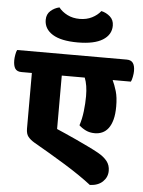

<svg xmlns="http://www.w3.org/2000/svg" viewBox="-107 -920 781 1049"><g transform="rotate(5 283.5 -396.0)"><path d="M291 -819Q329 -819 358.5 -834Q388 -849 406 -872Q433 -866 454 -847.5Q475 -829 475 -798Q475 -748 428.5 -719Q382 -690 291 -690Q200 -690 153.5 -719Q107 -748 107 -798Q107 -829 128 -847.5Q149 -866 176 -872Q194 -849 223.5 -834Q253 -819 291 -819ZM500 -502Q512 -477 522 -443.5Q532 -410 532 -360Q532 -317 524 -287.5Q516 -258 502 -239.5Q488 -221 469 -212.5Q450 -204 428 -204Q400 -204 378.5 -214.5Q357 -225 341 -240Q353 -276 358 -319Q363 -362 363 -401Q363 -432 359 -457Q355 -482 347 -502H221V-209Q239 -201 268 -188.5Q297 -176 329 -161Q361 -146 394.5 -130Q428 -114 455 -99Q487 -81 504.5 -59Q522 -37 522 -6Q522 29 496.5 53.5Q471 78 426 80Q398 58 360 32Q322 6 279 -20.5Q236 -47 191 -73.5Q146 -100 104 -124Q82 -137 69.5 -152.5Q57 -168 57 -197V-502H0Q-25 -502 -35 -517.5Q-45 -533 -45 -563Q-45 -575 -42 -593Q-39 -611 -34 -620H567Q591 -620 601.5 -605Q612 -590 612 -561Q612 -548 608.5 -529.5Q605 -511 600 -502Z"/></g></svg>

Font: Baloo 2 ExtraBold
Style: Regular
Weight: 800
Designer: Sarang Kulkarni and Ek Type
Foundry: Ek Type
Version: Version 1.640;hotconv 1.0.111;makeotfexe 2.5.65597; ttfautoh